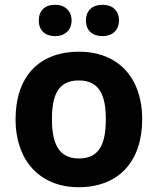

<svg xmlns="http://www.w3.org/2000/svg" viewBox="-20 -772 659 802"><path d="M309 -436C398 -436 422 -370 422 -274C422 -178 399 -110 310 -110C221 -110 197 -179 197 -274C197 -370 220 -436 309 -436ZM45 -274C45 -217 56 -167 77 -124C116 -45 195 10 308 10C479 10 574 -101 574 -274C574 -331 563 -381 542 -424C503 -503 424 -556 311 -556C139 -556 45 -448 45 -274ZM210 -621C251 -621 279 -646 279 -686C279 -727 251 -752 210 -752C168 -752 142 -728 142 -686C142 -645 169 -621 210 -621ZM408 -621C449 -621 477 -646 477 -686C477 -728 450 -752 408 -752C367 -752 339 -729 339 -686C339 -644 367 -621 408 -621Z"/></svg>

Font: Passageway
Style: Regular
Weight: 700
Foundry: Ascender Corporation
Version: Version 1.11